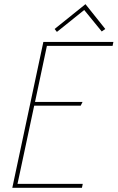

<svg xmlns="http://www.w3.org/2000/svg" viewBox="-20 -901 564 921"><path d="M485 -762 390 -881 242 -762 253 -748 384 -853 468 -750ZM39 0H373L377 -19H64L144 -394H367L376 -412H148L205 -681H520L524 -700H188Z"/></svg>

Font: Advent Pro Thin
Style: Italic
Weight: 250
Italic angle: -12°
Version: Version 3.000